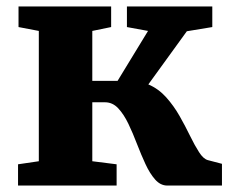

<svg xmlns="http://www.w3.org/2000/svg" viewBox="-20 -576 719 596"><path d="M36 0V-66L100.5 -75.5V-480L37.5 -492V-556H325V-492L266.5 -480V-325H345L439.5 -480L374 -492V-556H639V-492L560 -479L440.5 -314Q472 -300.5 495.8 -274Q519.5 -247.5 537.5 -215.8Q555.5 -184 570 -154.2Q584.5 -124.5 597.8 -103.8Q611 -83 625 -79L669 -67.5V0H499.5Q478 0 461.5 -18.8Q445 -37.5 431.5 -66.8Q418 -96 405.2 -129.2Q392.5 -162.5 378.5 -191.8Q364.5 -221 347 -239.8Q329.5 -258.5 306 -258.5H266.5V-75.5L342 -66V0Z"/></svg>

Font: Merriweather Black
Style: Regular
Weight: 900
Designer: Eben Sorkin
Foundry: Eben Sorkin
Version: Version 2.200;gftools[0.9.31]